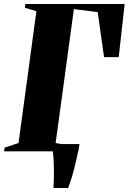

<svg xmlns="http://www.w3.org/2000/svg" viewBox="-38 -763 648 968"><path d="M231.5 185Q233 168.5 233.5 143.8Q234 119 233.8 92Q233.5 65 232 40.8Q230.5 16.5 228 0L196.5 -36.5H363Q352 22 342.2 62.8Q332.5 103.5 323.5 132.2Q314.5 161 306 185ZM-17.5 0 -14.5 -19 55.5 -42 145.5 -706.5 87.5 -724 90 -743H590.5L560.5 -475H486.5L454.5 -702L334.5 -717L242.5 -42L360 -19L357 0Z"/></svg>

Font: Merriweather 144pt Black
Style: Italic
Weight: 900
Italic angle: -7.8°
Version: Version 2.101